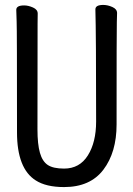

<svg xmlns="http://www.w3.org/2000/svg" viewBox="-20 -735 540 779"><path d="M240 24Q167 24 125 -3Q49 -51 49 -198Q49 -618 47.5 -648Q46 -678 46 -695Q46 -713 78 -713Q95 -713 114 -704.5Q133 -696 133 -680Q133 -668 132.5 -639Q132 -610 132 -210Q132 -150 142 -115Q152 -80 174 -65.5Q196 -51 240 -51Q303 -51 336.5 -104.5Q370 -158 370 -242Q370 -595 367 -697Q367 -715 399 -715Q417 -715 436 -706.5Q455 -698 455 -682Q455 -670 454 -645Q453 -620 453 -230Q453 -117 399.5 -46.5Q346 24 240 24Z"/></svg>

Font: LXGW WenKai Mono TC
Style: Bold
Weight: 700
Designer: LXGW / Fontworks Inc.
Foundry: LXGW / Fontworks Inc.
Version: Version 1.330